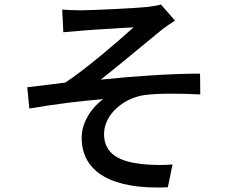

<svg xmlns="http://www.w3.org/2000/svg" viewBox="-20 -794 1040 858"><path d="M258 -751 263 -650C288 -652 319 -655 345 -657C385 -661 535 -669 577 -672C515 -616 372 -491 272 -425C222 -419 155 -410 102 -404L111 -309C220 -328 342 -343 441 -351C396 -319 345 -253 345 -179C345 -22 484 54 730 43L751 -59C715 -56 661 -55 605 -62C516 -73 445 -105 445 -195C445 -282 531 -355 624 -369C683 -377 779 -377 875 -372L874 -465C743 -465 572 -453 430 -438C504 -496 627 -599 698 -657C715 -671 745 -691 762 -702L699 -774C687 -770 666 -766 639 -763C581 -757 386 -748 344 -748C312 -748 285 -749 258 -751Z"/></svg>

Font: Noto Sans T Chinese Medium
Style: Regular
Weight: 500
Designer: Ryoko NISHIZUKA (kana & ideographs); Paul D. Hunt (Latin, Greek & Cyrillic); Wenlong ZHANG (bopomofo); Sandoll Communica
Foundry: Adobe Systems Incorporated
Version: Version 1.000;PS 1;hotconv 1.0.78;makeotf.lib2.5.61930